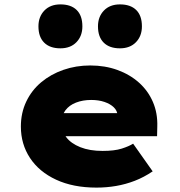

<svg xmlns="http://www.w3.org/2000/svg" viewBox="-20 -844 819 874"><path d="M419 10Q313 10 235.5 -26Q158 -62 116.5 -125Q75 -188 75 -268Q75 -330 99.5 -381.5Q124 -433 167.5 -469.5Q211 -506 268.5 -526Q326 -546 391 -546Q458 -546 514.5 -525.5Q571 -505 612.5 -468Q654 -431 676 -380Q698 -329 696 -268L695 -224H198L175 -329H534L515 -301V-319Q514 -340 498 -355.5Q482 -371 455.5 -380Q429 -389 395 -389Q357 -389 326 -377Q295 -365 277.5 -341.5Q260 -318 260 -284Q260 -248 281.5 -219.5Q303 -191 345.5 -174Q388 -157 447 -157Q501 -157 534 -167.5Q567 -178 586 -190L675 -64Q635 -37 593.5 -21Q552 -5 508.5 2.5Q465 10 419 10ZM526 -624Q478 -624 452 -650Q426 -676 426 -724Q426 -768 453 -796Q480 -824 526 -824Q574 -824 600 -798.5Q626 -773 626 -724Q626 -680 599 -652Q572 -624 526 -624ZM255 -624Q207 -624 181 -650Q155 -676 155 -724Q155 -768 182 -796Q209 -824 255 -824Q303 -824 329 -798.5Q355 -773 355 -724Q355 -680 328 -652Q301 -624 255 -624Z"/></svg>

Font: Lexend Giga Black
Style: Regular
Weight: 900
Designer: Bonnie Shaver-Troup, Thomas Jockin
Foundry: Lexend
Version: Version 1.007